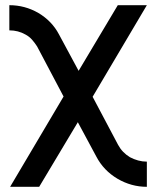

<svg xmlns="http://www.w3.org/2000/svg" viewBox="-20 -520 595 740"><path d="M16 -500V-403Q33 -403 48.5 -399Q64 -395 78 -387Q93 -379 103.5 -367Q114 -355 123 -341L225 -148L19 200H131L280 -49L351 83Q365 110 385.5 131.5Q406 153 433 169Q486 200 546 200V103Q529 103 512.5 98.5Q496 94 481 86Q466 77 454.5 65Q443 53 435 38L337 -147L546 -500H434L283 -247L207 -388Q180 -439 128 -470Q76 -500 16 -500Z"/></svg>

Font: Unageo
Style: Medium
Weight: 500
Designer: Richard Sepsi
Foundry: Richard Sepsi
Version: Version 2.000